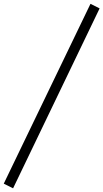

<svg xmlns="http://www.w3.org/2000/svg" viewBox="-46 -770 552 1026"><path d="M437.5 -749.5 486.3 -725.1 23.9 236.3 -25.9 211.4Z"/></svg>

Font: GravitasOne
Style: Regular
Weight: 400
Designer: Riccardo De Franceschi
Foundry: Sorkin Type Co.
Version: Version 1.001